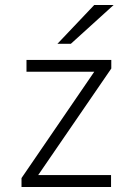

<svg xmlns="http://www.w3.org/2000/svg" viewBox="-20 -752 538 772"><path d="M66.5 0V-36L359 -463.5H86.5V-511H427.5V-476.5L133.5 -48H426.5V0ZM211 -576 359 -732H437L265 -576Z"/></svg>

Font: Overpass ExtraLight
Style: Regular
Weight: 250
Designer: Delve Withrington, Dave Bailey, Thomas Jockin
Foundry: Delve Fonts LLC
Version: Version 4.000